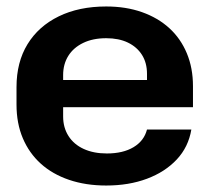

<svg xmlns="http://www.w3.org/2000/svg" viewBox="-20 -563 646 593"><path d="M308 10Q245 10 193.5 -7.5Q142 -25 106 -57.5Q70 -90 50.5 -136Q31 -182 31 -240V-294Q31 -371 65 -426.5Q99 -482 161.5 -512.5Q224 -543 308 -543Q369 -543 418.5 -525.5Q468 -508 503 -476Q538 -444 557 -398.5Q576 -353 576 -297V-232H152V-316H447L434 -300V-335Q434 -369 418.5 -393.5Q403 -418 375 -431.5Q347 -445 308 -445Q267 -445 237 -430.5Q207 -416 191 -390.5Q175 -365 175 -331V-203Q175 -169 191.5 -143Q208 -117 238.5 -103Q269 -89 310 -89Q360 -89 392.5 -108.5Q425 -128 434 -163H571Q562 -109 526 -70.5Q490 -32 434 -11Q378 10 308 10Z"/></svg>

Font: Hubot Sans Condensed ExtraLight SemiBold
Style: Regular
Weight: 600
Version: Version 2.000